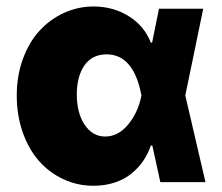

<svg xmlns="http://www.w3.org/2000/svg" viewBox="-20 -573 699 604"><path d="M274.1 11.4Q223 11.4 178.3 -9.8Q133.5 -30.9 101.6 -67.8Q69.6 -104.8 51.1 -157.8Q32.7 -210.9 32.7 -272.7Q32.7 -334.2 51.8 -386.9Q71 -439.6 103.7 -475.7Q136.4 -511.7 180.6 -532.1Q224.8 -552.6 274.1 -552.6Q335.6 -552.6 384.8 -522.2Q433.9 -491.8 454.5 -438.9H458.5L480.1 -545.5H619.3L562.9 -272.7L626.4 0H484.4L459.2 -115.1H454.5Q445.3 -88.1 429.7 -65.7Q414.1 -43.3 392 -25.7Q370 -8.2 339.8 1.6Q309.7 11.4 274.1 11.4ZM425.1 -272.7 424.7 -274.1Q400.2 -402 315.3 -402Q269.9 -402 245.7 -367.4Q221.6 -332.7 221.6 -275.6Q221.6 -217.3 246.4 -180.4Q271.3 -143.5 311.1 -143.5Q351.6 -143.5 382.8 -180.9Q414.1 -218.4 424.7 -271.3Z"/></svg>

Font: Karasuma Gothic
Style: Black
Weight: 900
Designer: Rasmus Andersson / Ryoko Nishizuka
Foundry: Genbu
Version: Version 1.00